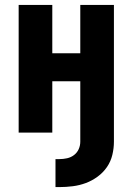

<svg xmlns="http://www.w3.org/2000/svg" viewBox="-20 -540 540 782"><path d="M206 222V108H222Q238 108 253.5 104.5Q269 101 281.5 91.5Q294 82 300.5 67.5Q307 53 307 37V-209H193V0H56V-520H193V-323H307V-520H444V37Q444 64 437.5 91Q431 118 415.5 140.5Q400 163 377.5 179.5Q355 196 329.5 205.5Q304 215 276.5 218.5Q249 222 222 222Z"/></svg>

Font: Iosevka SS04 Heavy
Style: Regular
Weight: 900
Monospace: yes
Designer: Belleve Invis
Foundry: Belleve Invis
Version: Version 19.0.0; ttfautohint (v1.8.4)